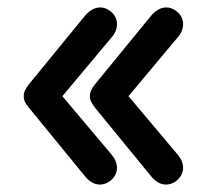

<svg xmlns="http://www.w3.org/2000/svg" viewBox="-20 -525 557 517"><path d="M249 -28Q228 -28 210 -49L57 -236Q50 -245 47 -251Q44 -257 44 -266Q44 -275 47 -281Q50 -287 57 -297L210 -484Q229 -505 250 -505Q264 -505 277 -495Q295 -481 295 -460Q295 -441 281 -425L148 -266L281 -108Q295 -91 295 -73Q295 -53 277 -38Q264 -28 249 -28ZM427 -28Q406 -28 388 -49L235 -236Q228 -246 225 -252Q222 -258 222 -266Q222 -281 235 -297L388 -484Q407 -505 428 -505Q442 -505 455 -495Q473 -481 473 -460Q473 -441 459 -425L326 -266L459 -108Q473 -91 473 -73Q473 -53 455 -38Q442 -28 427 -28Z"/></svg>

Font: Kodchasan SemiBold
Style: Regular
Weight: 600
Version: Version 1.000; ttfautohint (v1.6)